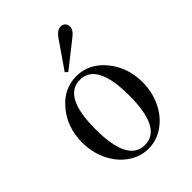

<svg xmlns="http://www.w3.org/2000/svg" viewBox="-202 -786 899 899"><g transform="rotate(-45 248.0 -336.0)"><path d="M359.9 -228Q359.9 -443.8 248 -443.8Q136.2 -443.8 136.2 -228Q136.2 -12.2 248 -12.2Q359.9 -12.2 359.9 -228ZM448.2 -228Q448.2 -163.1 421.6 -107.9Q395 -52.7 348.9 -20.3Q302.7 12.2 248 12.2Q193.4 12.2 147.2 -20.3Q101.1 -52.7 74.5 -107.9Q47.9 -163.1 47.9 -228Q47.9 -327.1 106.2 -397.5Q164.6 -467.8 248 -467.8Q331.5 -467.8 389.9 -397.5Q448.2 -327.1 448.2 -228ZM235.8 -507.8 223.1 -519 314.9 -651.9Q336.9 -684.1 360.8 -684.1Q375.5 -684.1 383.8 -675Q392.1 -666 392.1 -652.8Q392.1 -630.4 363.8 -608.9Z"/></g></svg>

Font: Flanker Steampunk
Style: Regular
Weight: 400
Designer: Alexey Kryukov, Leonardo Di Lena
Foundry: Alexey Kryukov, Leonardo Di Lena
Version: 1.210